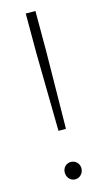

<svg xmlns="http://www.w3.org/2000/svg" viewBox="-111 -722 417 768"><g transform="rotate(-15 98.0 -338.0)"><path d="M81 -684V-520L86 -197H117L121 -520V-684ZM101 -64C82 -64 67 -49 67 -29C67 -8 82 8 101 8C120 8 136 -8 136 -29C136 -49 120 -64 101 -64Z"/></g></svg>

Font: Montserrat arm ExtraLight
Style: Regular
Weight: 275
Designer: Julieta Ulanovsky
Foundry: Julieta Ulanovsky
Version: Version 6.000;PS 006.000;hotconv 1.0.88;makeotf.lib2.5.64775